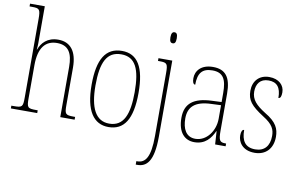

<svg xmlns="http://www.w3.org/2000/svg" viewBox="-95 -945 2144 1370"><g transform="rotate(10 977.0 -260.0)"><path d="M13 0H204V-20H194C130 -20 125 -25 125 -95V-333C125 -460 174 -517 257 -517C340 -517 371 -464 371 -363V0H475V-20H465C403 -20 399 -28 399 -94V-363C399 -484 348 -542 262 -542C182 -542 142 -495 124 -446H122C124 -462 125 -478 125 -491V-760H18V-740H37C90 -740 97 -733 97 -663V-95C97 -25 92 -20 27 -20H13Z M721 10C833 10 891 -75 891 -267C891 -452 837 -542 724 -542C606 -542 551 -452 551 -267C551 -77 614 10 721 10ZM722 -15C624 -15 579 -104 579 -267C579 -434 618 -517 723 -517C825 -517 863 -435 863 -267C863 -107 827 -15 722 -15Z M1069 -658C1083 -658 1092 -666 1092 -698C1092 -729 1083 -738 1069 -738C1056 -738 1046 -729 1046 -698C1046 -666 1056 -658 1069 -658ZM960 240H971C1037 240 1088 197 1088 15V-536H988V-516H1001C1054 -516 1060 -508 1060 -439V16C1060 169 1025 215 967 215H960Z M1343 10C1422 10 1461 -41 1485 -95H1487L1493 0H1569V-20H1565C1523 -20 1514 -31 1514 -105V-372C1514 -491 1473 -542 1383 -542C1297 -542 1258 -492 1258 -439C1258 -410 1265 -395 1279 -395C1279 -479 1309 -517 1383 -517C1461 -517 1486 -471 1486 -371V-306L1417 -303C1285 -298 1223 -250 1223 -146C1223 -40 1273 10 1343 10ZM1346 -15C1279 -15 1251 -71 1251 -146C1251 -227 1295 -276 1416 -280L1486 -283V-185C1486 -96 1427 -15 1346 -15Z M1780 10C1860 10 1911 -43 1911 -128C1911 -187 1891 -233 1806 -283C1737 -326 1702 -363 1702 -420C1702 -474 1728 -516 1790 -516C1850 -516 1880 -482 1880 -405C1895 -405 1901 -420 1901 -449C1901 -500 1861 -541 1791 -541C1719 -541 1674 -493 1674 -421C1674 -353 1704 -316 1796 -257C1869 -212 1883 -176 1883 -130C1883 -57 1846 -15 1780 -15C1707 -15 1679 -60 1679 -138C1666 -138 1658 -124 1658 -94C1658 -50 1689 10 1780 10Z"/></g></svg>

Font: Noto Serif Georgian Condensed Thin
Style: Regular
Weight: 100
Width: 3
Designer: Monotype Design Team, Akaki Razmadze
Foundry: Google LLC
Version: Version 2.003